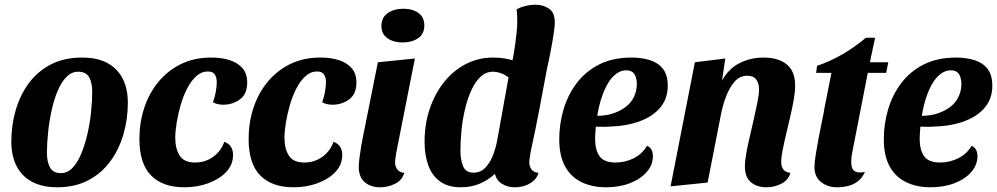

<svg xmlns="http://www.w3.org/2000/svg" viewBox="-20 -774 4227 814"><path d="M222 20Q172 20 135 5.5Q98 -9 74 -35.5Q50 -62 39 -97Q28 -132 28 -173Q28 -244 47 -308.5Q66 -373 103.5 -423Q141 -473 197 -501.5Q253 -530 328 -530Q380 -530 416.5 -515.5Q453 -501 476.5 -475Q500 -449 511 -414.5Q522 -380 522 -339Q522 -268 503 -203.5Q484 -139 446.5 -88.5Q409 -38 353 -9Q297 20 222 20ZM239 -40Q266 -40 287.5 -62.5Q309 -85 324.5 -122.5Q340 -160 350.5 -205.5Q361 -251 366 -298Q371 -345 371 -385Q371 -423 358 -446.5Q345 -470 311 -470Q284 -470 262 -448Q240 -426 224.5 -389Q209 -352 199 -306.5Q189 -261 184 -214Q179 -167 179 -125Q179 -88 192 -64Q205 -40 239 -40Z M761 20Q670 20 620.5 -30Q571 -80 571 -185Q571 -253 591 -315Q611 -377 650.5 -425.5Q690 -474 746.5 -502Q803 -530 876 -530Q920 -530 954 -519Q988 -508 1008 -485Q1028 -462 1028 -424Q1028 -375 997 -352.5Q966 -330 926 -330Q917 -330 904 -332.5Q891 -335 883 -341Q890 -359 894.5 -383Q899 -407 899 -425Q899 -446 890.5 -458.5Q882 -471 861 -471Q834 -471 812 -451Q790 -431 773.5 -399Q757 -367 746 -329Q735 -291 729 -254Q723 -217 723 -190Q723 -144 741.5 -114.5Q760 -85 807 -85Q850 -85 883.5 -109Q917 -133 931 -173Q951 -165 959.5 -151Q968 -137 968 -117Q968 -76 939.5 -45.5Q911 -15 864 2.5Q817 20 761 20Z M1224 20Q1133 20 1083.5 -30Q1034 -80 1034 -185Q1034 -253 1054 -315Q1074 -377 1113.5 -425.5Q1153 -474 1209.5 -502Q1266 -530 1339 -530Q1383 -530 1417 -519Q1451 -508 1471 -485Q1491 -462 1491 -424Q1491 -375 1460 -352.5Q1429 -330 1389 -330Q1380 -330 1367 -332.5Q1354 -335 1346 -341Q1353 -359 1357.5 -383Q1362 -407 1362 -425Q1362 -446 1353.5 -458.5Q1345 -471 1324 -471Q1297 -471 1275 -451Q1253 -431 1236.5 -399Q1220 -367 1209 -329Q1198 -291 1192 -254Q1186 -217 1186 -190Q1186 -144 1204.5 -114.5Q1223 -85 1270 -85Q1313 -85 1346.5 -109Q1380 -133 1394 -173Q1414 -165 1422.5 -151Q1431 -137 1431 -117Q1431 -76 1402.5 -45.5Q1374 -15 1327 2.5Q1280 20 1224 20Z M1592 20Q1551 20 1526 -2Q1501 -24 1501 -66Q1501 -81 1504 -105Q1507 -129 1511.5 -155.5Q1516 -182 1521 -206Q1526 -230 1529 -245L1582 -510L1739 -526L1660 -127Q1659 -119 1657 -106.5Q1655 -94 1655 -85Q1655 -68 1664.5 -55.5Q1674 -43 1694 -41Q1685 -10 1655 5Q1625 20 1592 20ZM1687 -594Q1648 -594 1622.5 -612Q1597 -630 1597 -664Q1597 -700 1624 -718.5Q1651 -737 1690 -737Q1729 -737 1754 -719Q1779 -701 1779 -666Q1779 -630 1752.5 -612Q1726 -594 1687 -594Z M1934 20Q1880 20 1846 -4.5Q1812 -29 1796 -72.5Q1780 -116 1780 -173Q1780 -248 1802 -313Q1824 -378 1863.5 -427Q1903 -476 1956 -503Q2009 -530 2071 -530Q2097 -530 2121 -526Q2145 -522 2165 -514L2300 -488Q2284 -403 2267 -312.5Q2250 -222 2229 -127Q2228 -118 2226 -106Q2224 -94 2224 -85Q2224 -68 2233.5 -55.5Q2243 -43 2263 -41Q2257 -20 2241 -6.5Q2225 7 2204.5 13.5Q2184 20 2162 20Q2132 20 2108.5 5.5Q2085 -9 2078 -37Q2052 -12 2015.5 4Q1979 20 1934 20ZM1987 -42Q2019 -42 2039.5 -65Q2060 -88 2072 -121Q2084 -154 2089 -185L2136 -446Q2120 -458 2102.5 -464Q2085 -470 2070 -470Q2041 -470 2018 -449Q1995 -428 1978.5 -392Q1962 -356 1951.5 -311.5Q1941 -267 1936.5 -221Q1932 -175 1932 -134Q1932 -98 1943 -70Q1954 -42 1987 -42ZM2298 -478 2147 -487Q2158 -541 2165 -591.5Q2172 -642 2173 -681Q2173 -696 2172.5 -708.5Q2172 -721 2170 -734Q2185 -743 2207 -748.5Q2229 -754 2251 -754Q2283 -754 2308 -737Q2333 -720 2332 -675Q2332 -662 2327.5 -632Q2323 -602 2315.5 -562Q2308 -522 2298 -478Z M2549 20Q2490 20 2445 -2Q2400 -24 2375.5 -69Q2351 -114 2351 -184Q2351 -248 2369 -309.5Q2387 -371 2424.5 -421Q2462 -471 2520 -500.5Q2578 -530 2658 -530Q2699 -530 2734 -519.5Q2769 -509 2790 -483Q2811 -457 2811 -410Q2811 -357 2780 -319Q2749 -281 2692.5 -260Q2636 -239 2558 -237Q2546 -236 2531.5 -236.5Q2517 -237 2506 -237Q2505 -224 2504 -210.5Q2503 -197 2503 -186Q2503 -138 2522 -111.5Q2541 -85 2590 -85Q2631 -85 2667.5 -103.5Q2704 -122 2723 -156Q2737 -150 2742.5 -138Q2748 -126 2748 -112Q2748 -75 2722 -45Q2696 -15 2651 2.5Q2606 20 2549 20ZM2512 -283Q2547 -283 2577 -292.5Q2607 -302 2630.5 -319Q2654 -336 2667 -362Q2680 -388 2680 -420Q2679 -447 2668.5 -461.5Q2658 -476 2635 -476Q2613 -476 2593 -461.5Q2573 -447 2557.5 -421Q2542 -395 2530.5 -360Q2519 -325 2512 -283Z M3229 20Q3189 20 3163.5 -1.5Q3138 -23 3138 -69Q3138 -91 3144 -124.5Q3150 -158 3159 -196Q3168 -234 3176.5 -272Q3185 -310 3191.5 -342Q3198 -374 3198 -395Q3198 -421 3186 -437Q3174 -453 3149 -453Q3116 -453 3094 -427.5Q3072 -402 3058 -364.5Q3044 -327 3037 -291L2980 0L2823 16L2926 -510L3055 -526L3041 -432Q3069 -483 3115.5 -506.5Q3162 -530 3217 -530Q3280 -530 3315.5 -501Q3351 -472 3351 -412Q3351 -385 3345 -350.5Q3339 -316 3330 -278Q3321 -240 3312.5 -204Q3304 -168 3298 -137.5Q3292 -107 3292 -88Q3292 -69 3300.5 -56.5Q3309 -44 3331 -41Q3322 -10 3292.5 5Q3263 20 3229 20Z M3528 20Q3489 20 3461 -2Q3433 -24 3433 -66Q3433 -86 3438.5 -119.5Q3444 -153 3451 -191Q3458 -229 3465.5 -263.5Q3473 -298 3476 -319L3505 -465H3440L3444 -495Q3498 -513 3551 -543.5Q3604 -574 3651 -614H3690L3668 -510H3746L3737 -465H3659L3596 -142Q3593 -128 3591 -115.5Q3589 -103 3589 -91Q3588 -59 3602.5 -49Q3617 -39 3647 -45Q3635 -19 3616.5 -5Q3598 9 3575 14.5Q3552 20 3528 20Z M3925 20Q3866 20 3821 -2Q3776 -24 3751.5 -69Q3727 -114 3727 -184Q3727 -248 3745 -309.5Q3763 -371 3800.5 -421Q3838 -471 3896 -500.5Q3954 -530 4034 -530Q4075 -530 4110 -519.5Q4145 -509 4166 -483Q4187 -457 4187 -410Q4187 -357 4156 -319Q4125 -281 4068.5 -260Q4012 -239 3934 -237Q3922 -236 3907.5 -236.5Q3893 -237 3882 -237Q3881 -224 3880 -210.5Q3879 -197 3879 -186Q3879 -138 3898 -111.5Q3917 -85 3966 -85Q4007 -85 4043.5 -103.5Q4080 -122 4099 -156Q4113 -150 4118.5 -138Q4124 -126 4124 -112Q4124 -75 4098 -45Q4072 -15 4027 2.5Q3982 20 3925 20ZM3888 -283Q3923 -283 3953 -292.5Q3983 -302 4006.5 -319Q4030 -336 4043 -362Q4056 -388 4056 -420Q4055 -447 4044.5 -461.5Q4034 -476 4011 -476Q3989 -476 3969 -461.5Q3949 -447 3933.5 -421Q3918 -395 3906.5 -360Q3895 -325 3888 -283Z"/></svg>

Font: Sansita Swashed Light SemiBold
Style: Regular
Weight: 600
Version: Version 1.003